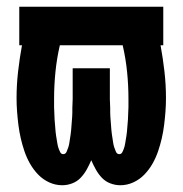

<svg xmlns="http://www.w3.org/2000/svg" viewBox="-20 -540 540 568"><path d="M164 8Q144 8 125.5 -0.5Q107 -9 93 -23.5Q79 -38 69 -55.5Q59 -73 52.5 -92Q46 -111 41.5 -130.5Q37 -150 34.5 -170Q32 -190 30.5 -210Q29 -230 29 -250Q29 -289 33.5 -328.5Q38 -368 45 -406H37V-520H463V-406H455Q462 -368 466.5 -328.5Q471 -289 471 -250Q471 -230 469.5 -210Q468 -190 465.5 -170Q463 -150 458.5 -130.5Q454 -111 447.5 -92Q441 -73 431 -55.5Q421 -38 407 -23.5Q393 -9 374.5 -0.5Q356 8 336 8Q321 8 306.5 2.5Q292 -3 281.5 -14Q271 -25 263.5 -38.5Q256 -52 250 -66Q244 -52 236.5 -38.5Q229 -25 218.5 -14Q208 -3 193.5 2.5Q179 8 164 8ZM167 -84Q174 -84 177 -91Q180 -98 182 -104Q184 -110 185 -116.5Q186 -123 187 -129.5Q188 -136 189 -142.5Q190 -149 190.5 -155.5Q191 -162 191.5 -168.5Q192 -175 192.5 -181.5Q193 -188 193.5 -194.5Q194 -201 194 -207.5Q194 -214 194 -220.5Q194 -227 194.5 -233.5Q195 -240 195 -246.5Q195 -253 195 -260V-338H305V-260Q305 -253 305 -246.5Q305 -240 305.5 -233.5Q306 -227 306 -220.5Q306 -214 306 -207.5Q306 -201 306.5 -194.5Q307 -188 307.5 -181.5Q308 -175 308.5 -168.5Q309 -162 309.5 -155.5Q310 -149 311 -142.5Q312 -136 313 -129.5Q314 -123 315 -116.5Q316 -110 318 -104Q320 -98 323 -91Q326 -84 333 -84Q339 -84 342 -90Q345 -96 347 -102Q349 -108 350 -114Q351 -120 352 -126Q353 -132 354 -138Q355 -144 355.5 -150Q356 -156 356.5 -162Q357 -168 357.5 -174Q358 -180 358.5 -186.5Q359 -193 359 -199Q359 -205 359.5 -211Q360 -217 360 -223Q360 -229 360 -235Q360 -241 360 -248Q360 -287 356 -327Q352 -367 343 -406H157Q148 -367 144 -327Q140 -287 140 -248Q140 -241 140 -235Q140 -229 140 -223Q140 -217 140.5 -211Q141 -205 141 -199Q141 -193 141.5 -186.5Q142 -180 142.5 -174Q143 -168 143.5 -162Q144 -156 144.5 -150Q145 -144 146 -138Q147 -132 148 -126Q149 -120 150 -114Q151 -108 153 -102Q155 -96 158 -90Q161 -84 167 -84Z"/></svg>

Font: Iosevka Curly Slab Heavy
Style: Regular
Weight: 900
Monospace: yes
Designer: Belleve Invis
Foundry: Belleve Invis
Version: Version 22.1.2; ttfautohint (v1.8.4)